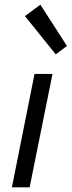

<svg xmlns="http://www.w3.org/2000/svg" viewBox="-20 -803 307 823"><path d="M219 -570 87 -734 153 -783 267 -606ZM31 0 128 -486H205L107 0Z"/></svg>

Font: TypoPRO Source Sans Pro
Style: Italic
Weight: 400
Italic angle: -11°
Designer: Paul D. Hunt
Foundry: Adobe Systems Incorporated
Version: Version 1.075;PS 2.000;hotconv 1.0.86;makeotf.lib2.5.63406